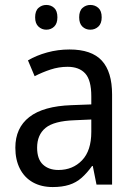

<svg xmlns="http://www.w3.org/2000/svg" viewBox="-20 -746 548 776"><path d="M261 -546Q350 -546 391.5 -501Q433 -456 433 -364V0H370L355 -75H352Q332 -47 310 -27.5Q288 -8 259.5 1Q231 10 193 10Q147 10 113 -9Q79 -28 60.5 -64Q42 -100 42 -149Q42 -229 98.5 -273Q155 -317 269 -321L349 -324V-357Q349 -422 324.5 -449Q300 -476 253 -476Q218 -476 184.5 -465Q151 -454 120 -438L93 -502Q127 -522 170.5 -534Q214 -546 261 -546ZM281 -260Q198 -257 164 -229Q130 -201 130 -149Q130 -103 153.5 -81Q177 -59 216 -59Q274 -59 311.5 -98Q349 -137 349 -213V-263ZM122 -676Q122 -702 135.5 -714Q149 -726 167 -726Q186 -726 199 -714Q212 -702 212 -676Q212 -651 199 -638.5Q186 -626 167 -626Q149 -626 135.5 -638.5Q122 -651 122 -676ZM300 -676Q300 -702 313.5 -714Q327 -726 345 -726Q364 -726 377.5 -714Q391 -702 391 -676Q391 -651 377.5 -638.5Q364 -626 345 -626Q326 -626 313 -638.5Q300 -651 300 -676Z"/></svg>

Font: Noto Sans Thai SemiCondensed
Style: Regular
Weight: 400
Width: 4
Designer: Monotype Design Team
Foundry: Monotype Imaging Inc.
Version: Version 2.001